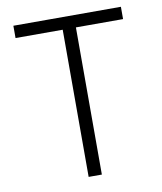

<svg xmlns="http://www.w3.org/2000/svg" viewBox="-80 -765 702 830"><g transform="rotate(-10 271.0 -350.0)"><path d="M242 0V-646H35V-700H507V-646H300V0Z"/></g></svg>

Font: Geologica Thin Roman Thin
Style: Regular
Weight: 250
Version: Version 1.010;gftools[0.9.28]